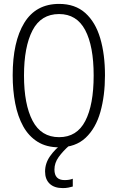

<svg xmlns="http://www.w3.org/2000/svg" viewBox="-20 -745 603 984"><path d="M282 10Q218 10 172.5 -18.5Q127 -47 99 -97.5Q71 -148 58 -215Q45 -282 45 -359Q45 -531 104.5 -628Q164 -725 283 -725Q365 -725 417 -678.5Q469 -632 493.5 -549.5Q518 -467 518 -359Q518 -255 494.5 -171.5Q471 -88 419 -39Q367 10 282 10ZM283 -42Q374 -42 417 -125Q460 -208 460 -358Q460 -509 416.5 -591Q373 -673 283 -673Q190 -673 146.5 -589Q103 -505 103 -358Q103 -210 147 -126Q191 -42 283 -42ZM302 219Q258 219 234.5 196.5Q211 174 211 134Q211 92 236.5 55.5Q262 19 303 -12L336 0Q302 30 280.5 60Q259 90 259 124Q259 178 311 178Q336 178 353 171V211Q343 214 330 216.5Q317 219 302 219Z"/></svg>

Font: Noto Sans Mono SemiCondensed Light
Style: Regular
Weight: 300
Width: 4
Designer: Monotype Design Team
Foundry: Monotype Imaging Inc.
Version: Version 2.014; ttfautohint (v1.8.4.7-5d5b)